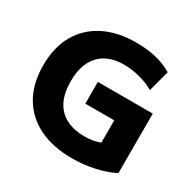

<svg xmlns="http://www.w3.org/2000/svg" viewBox="-164 -909 1093 1087"><g transform="rotate(30 383.0 -365.0)"><path d="M438 10Q312 10 221.5 -34.5Q131 -79 82.5 -163Q34 -247 34 -365Q34 -483 81.5 -566.5Q129 -650 217.5 -695Q306 -740 429 -740Q497 -740 556.5 -726Q616 -712 664 -683L627 -545Q588 -569 534.5 -583Q481 -597 429 -597Q360 -597 312 -570Q264 -543 239 -491.5Q214 -440 214 -365Q214 -289 239.5 -237.5Q265 -186 315 -159.5Q365 -133 438 -133Q473 -133 502.5 -139.5Q532 -146 559 -160L538 -117V-296H349V-438H708V-49Q653 -21 582.5 -5.5Q512 10 438 10Z"/></g></svg>

Font: M PLUS 2 Thin ExtraBold
Style: Regular
Weight: 800
Version: Version 1.001